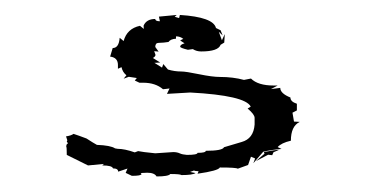

<svg xmlns="http://www.w3.org/2000/svg" viewBox="-20 -468 484 253"><path d="M68 -263.9Q68 -274.6 67.3 -274.6Q67.3 -278.5 69.7 -279.1L68 -281.4L68.7 -283.2L67 -288.3Q73.8 -289.3 76.9 -291.6Q83.4 -289.5 94 -285.5Q102.9 -279.7 107.7 -277.1Q125.8 -276.4 131.6 -272.5L135 -271.9Q144.2 -271.9 157.6 -267.2L162 -268.9Q166.5 -267.8 184.6 -266L208.2 -267.6Q213.3 -267.6 216.9 -265.9Q220.5 -264.3 226.3 -263.9Q240.3 -263.9 240.3 -266.6Q251.2 -266.6 251.2 -269.3Q273.1 -269.3 275.2 -274L298.4 -280.9Q314.1 -285.2 315.5 -303.9V-312.7Q315.5 -317.2 306.3 -325L310.4 -327.5Q303.2 -342.2 230.7 -346.1L200 -344.3L203.4 -351.4L194.8 -350.4Q184.9 -359 168.5 -359H163.7L157.6 -361.9L160.3 -365.2L149.7 -366.8L142.9 -364.3L146.6 -368.8Q141.5 -372.9 140.1 -379.5L135.4 -377.4V-382.4Q135.4 -392.2 125.1 -393.4L128.5 -404.7Q136.7 -404.7 137.7 -418.2L142.9 -413.9Q147.3 -430.3 164.4 -434L169.5 -429.9L169.2 -434.2Q173 -443 184.6 -443Q184.6 -440 190.7 -440L189.4 -446.1L212.9 -448.3L210.2 -445.9L216 -444.2L217 -448.3Q261.1 -445.5 264.6 -431.1L270.7 -428.1L273.4 -421.3L268.3 -426.2L272.4 -414.9L276.2 -423.1L275.5 -411.9L270.7 -409Q267.6 -400.2 245.1 -400.2Q238.9 -400.2 234.1 -403.3L227.6 -402.4Q217.4 -404.9 217.4 -406.5Q217.4 -409.2 223.2 -410.9L217.4 -414.7L221.5 -416.8Q217.4 -420.1 211.9 -420.1V-417Q204.7 -416.6 202 -412.7Q196.2 -411.7 189 -411.5Q184.6 -411.5 184.6 -406.1L189 -400L183.2 -400.6L184.9 -395.7Q184.9 -393.6 181.5 -391.6L191.1 -385.6L183.5 -385.2L193.5 -378.9L195.2 -383.6L201.3 -376.4Q209.9 -373.8 218.8 -373.8Q224.9 -373.8 242.3 -370.2Q259.8 -366.6 270 -366.6Q287.1 -366.6 301.5 -362.7L310.7 -364.5Q319.9 -355.3 340.8 -355.3H345.9L337 -350.6L349.3 -352.2Q349.3 -344.9 362.7 -339.5Q362.7 -334 371.2 -331.3V-322.5L365.4 -319.5L367.4 -307.8L375 -307.4Q363.3 -301.8 363.3 -282.6Q350.7 -279.7 345.9 -274.2L351 -271.7Q337.7 -270.7 326.8 -268L313.8 -252.9L316.2 -259.2L310.7 -261.5L306.9 -250.6L293.3 -245.7Q291.6 -247.3 269.7 -247.3Q267.6 -243 240.3 -239.1L241.7 -242.4Q235.8 -242.6 235.8 -243.4L230.4 -241.4L237.6 -240Q234.1 -237.3 219.1 -237.3Q217.4 -238.7 204.4 -238.7Q202 -235.5 186.3 -235.5Q183.5 -240.4 174 -240.4L165.4 -240L166.5 -238.7Q166.1 -236.3 153.8 -236.3L145.6 -240.2L148 -245.9L135.7 -241.8Q135.7 -246.1 128.9 -246.1Q127.8 -250 114.8 -250L116.9 -252L96 -250ZM317.2 -255.7 328.5 -265.4 327.8 -267.6Q341.8 -270.5 347.6 -270.5L340.4 -267.4L338.7 -263.5L333.3 -264.1Z"/></svg>

Font: Truetypewriter PolyglOTT
Style: Regular
Weight: 400
Designer: Sergey Beatoff a.k.a. Sam_T
Version: Version 3.76